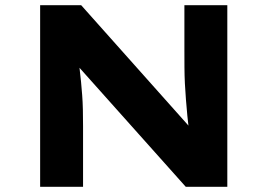

<svg xmlns="http://www.w3.org/2000/svg" viewBox="-20 -720 1031 740"><path d="M134.7 0V-700H292.8L737.9 -200.5L710.7 -204.7Q705.1 -241.3 702.1 -273.6Q699.1 -305.9 696.6 -336.8Q694.1 -367.7 692.6 -398Q691.1 -428.3 690.9 -460Q690.7 -491.7 690.7 -527.4V-700H856.1V0H696L234.9 -516.4L280.1 -508.6Q283.7 -479.6 286.9 -454.3Q290.2 -429 292.4 -404.1Q294.7 -379.2 296.7 -353.6Q298.7 -328 299.4 -298.3Q300.1 -268.7 300.1 -233.6V0Z"/></svg>

Font: Lexend Giga
Style: Regular
Weight: 400
Designer: Bonnie Shaver-Troup, Thomas Jockin
Foundry: Lexend
Version: Version 1.007